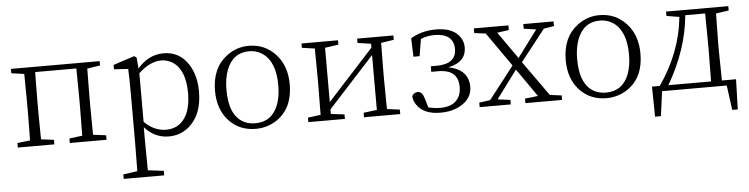

<svg xmlns="http://www.w3.org/2000/svg" viewBox="-47 -752 4847 1242"><g transform="rotate(-5 2376.5 -131.5)"><path d="M624 -482.4 540 -469.7Q538.1 -360.4 538.1 -284.2V-226.6Q538.1 -149.4 540 -40L624 -29.3V0H385.7V-29.3L469.7 -40Q471.7 -149.4 471.7 -226.6V-284.2Q471.7 -367.2 469.7 -476.6H202.1Q200.2 -367.2 200.2 -284.2V-226.6Q200.2 -149.4 202.1 -40L285.2 -29.3V0H47.9V-29.3L130.9 -39.1Q132.8 -150.4 132.8 -226.6V-284.2Q132.8 -361.3 130.9 -470.7L47.9 -482.4V-510.7H624Z M873 -410.2V-94.7Q937.5 -31.2 1013.7 -31.2Q1108.4 -31.2 1150.4 -119.1Q1175.8 -173.8 1175.8 -253.9Q1175.8 -408.2 1092.8 -460Q1059.6 -480.5 1019.5 -480.5Q946.3 -479.5 873 -410.2ZM864.3 -512.7 870.1 -441.4Q942.4 -525.4 1040 -525.4Q1143.6 -525.4 1201.2 -435.5Q1247.1 -363.3 1247.1 -258.8Q1247.1 -109.4 1160.2 -34.2Q1103.5 13.7 1027.3 13.7Q933.6 12.7 871.1 -60.5V32.2Q871.1 101.6 873 219.7L975.6 232.4V261.7H712.9V232.4L804.7 219.7Q806.6 102.5 806.6 34.2V-279.3Q806.6 -373 803.7 -444.3L711.9 -450.2V-478.5L849.6 -523.4Z M1592.8 13.7Q1483.4 13.7 1415 -63.5Q1350.6 -136.7 1350.6 -253.9Q1350.6 -403.3 1450.2 -477.5Q1513.7 -525.4 1592.8 -525.4Q1697.3 -525.4 1766.6 -450.2Q1835.9 -375 1835.9 -253.9Q1835.9 -101.6 1732.4 -29.3Q1669.9 13.7 1592.8 13.7ZM1592.8 -22.5Q1700.2 -22.5 1741.2 -127.9Q1761.7 -181.6 1761.7 -253.9Q1761.7 -409.2 1676.8 -465.8Q1639.6 -490.2 1592.8 -490.2Q1486.3 -490.2 1445.3 -381.8Q1424.8 -328.1 1424.8 -253.9Q1424.8 -82 1524.4 -36.1Q1555.7 -22.5 1592.8 -22.5Z M2531.2 -482.4 2448.2 -469.7Q2446.3 -360.4 2446.3 -284.2V-226.6Q2446.3 -149.4 2448.2 -40L2531.2 -29.3V0H2295.9V-29.3L2382.8 -40V-396.5L2084 -69.3V-40L2171.9 -29.3V0H1934.6V-29.3L2017.6 -40Q2019.5 -149.4 2019.5 -226.6V-284.2Q2019.5 -361.3 2017.6 -470.7L1934.6 -482.4V-510.7H2171.9V-482.4L2084 -469.7V-117.2L2382.8 -444.3V-469.7L2295.9 -482.4V-510.7H2531.2Z M2648.4 -362.3 2644.5 -482.4Q2714.8 -525.4 2808.6 -525.4Q2919.9 -525.4 2963.9 -460.9Q2984.4 -430.7 2984.4 -394.5Q2984.4 -301.8 2878.9 -277.3Q2873 -275.4 2867.2 -274.4Q2981.4 -252.9 2996.1 -162.1Q2998 -150.4 2998 -137.7Q2998 -63.5 2927.7 -20.5Q2872.1 13.7 2791 13.7Q2683.6 13.7 2638.7 -51.8Q2622.1 -76.2 2618.2 -106.4Q2628.9 -131.8 2658.2 -132.8Q2685.5 -129.9 2697.3 -89.8L2715.8 -27.3Q2756.8 -17.6 2794.9 -17.6Q2888.7 -17.6 2918.9 -85Q2929.7 -110.4 2929.7 -140.6Q2929.7 -244.1 2824.2 -253.9Q2813.5 -254.9 2803.7 -254.9H2754.9V-291H2797.9Q2919.9 -293 2920.9 -389.6Q2918.9 -489.3 2796.9 -490.2Q2748 -490.2 2707 -472.7L2688.5 -362.3Z M3505.9 -39.1 3582 -29.3V0H3343.8V-29.3L3428.7 -39.1L3301.8 -221.7L3167 -40L3249 -29.3V0H3046.9V-29.3L3118.2 -39.1L3282.2 -250L3127.9 -470.7L3053.7 -480.5V-510.7H3278.3V-480.5L3202.1 -469.7L3325.2 -294.9L3455.1 -468.8L3375 -480.5V-510.7H3571.3V-480.5L3504.9 -469.7L3344.7 -265.6Z M3870.1 13.7Q3760.7 13.7 3692.4 -63.5Q3627.9 -136.7 3627.9 -253.9Q3627.9 -403.3 3727.5 -477.5Q3791 -525.4 3870.1 -525.4Q3974.6 -525.4 4043.9 -450.2Q4113.3 -375 4113.3 -253.9Q4113.3 -101.6 4009.8 -29.3Q3947.3 13.7 3870.1 13.7ZM3870.1 -22.5Q3977.5 -22.5 4018.6 -127.9Q4039.1 -181.6 4039.1 -253.9Q4039.1 -409.2 3954.1 -465.8Q3917 -490.2 3870.1 -490.2Q3763.7 -490.2 3722.7 -381.8Q3702.1 -328.1 3702.1 -253.9Q3702.1 -82 3801.8 -36.1Q3833 -22.5 3870.1 -22.5Z M4275.4 -35.2H4552.7Q4554.7 -144.5 4554.7 -226.6V-284.2Q4554.7 -367.2 4552.7 -476.6H4423.8Q4403.3 -253.9 4275.4 -35.2ZM4623 -35.2H4714.8L4709 160.2H4672.9L4651.4 0H4231.4L4210 160.2H4171.9L4168.9 -35.2H4219.7Q4362.3 -241.2 4384.8 -468.8L4301.8 -482.4V-510.7H4706.1V-482.4L4623 -470.7Q4620.1 -306.6 4620.1 -284.2V-226.6Q4620.1 -197.3 4623 -35.2Z"/></g></svg>

Font: GenYoMin JP Light
Style: Regular
Weight: 300
Version: Version 1.001;PS 1;hotconv 16.6.51;makeotf.lib2.5.65220 DEVE